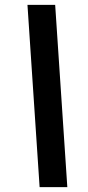

<svg xmlns="http://www.w3.org/2000/svg" viewBox="-20 -740 363 790"><path d="M93 -720H207L257 30H143Z"/></svg>

Font: Radio Canada Condensed SemiBold
Style: Italic
Weight: 600
Width: 3
Italic angle: -12°
Designer: Charles Daoud, Etienne Aubert Bonn, Alexandre Saumier Demers, Jacques Le Bailly
Foundry: Radio-Canada
Version: Version 2.104; ttfautohint (v1.8.4.7-5d5b);gftools[0.9.28.de